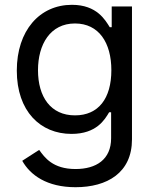

<svg xmlns="http://www.w3.org/2000/svg" viewBox="-20 -573 653 809"><path d="M298.3 215.8C431.2 215.8 536.1 155.3 536.1 14.2V-545.9H450.7V-458.5H442.4C423.8 -487.8 388.7 -552.7 283.2 -552.7C147 -552.7 50.8 -444.3 50.8 -275.4C50.8 -104 150.4 -8.8 281.2 -8.8C386.7 -8.8 421.4 -68.8 439.9 -100.1H448.2V9.3C448.2 99.1 385.3 139.2 298.3 139.2C202.1 139.2 168 90.3 145 58.6L73.7 104.5C107.4 164.6 177.2 215.8 298.3 215.8ZM295.9 -86.9C193.4 -86.9 140.1 -165 140.1 -277.3C140.1 -386.2 191.9 -474.1 295.9 -474.1C396.5 -474.1 449.2 -393.1 449.2 -277.3C449.2 -158.2 395 -86.9 295.9 -86.9Z"/></svg>

Font: Raveo
Style: Regular
Weight: 400
Designer: Jakub Foglar, Rasmus Andersson (Inter)
Foundry: Jakubfoglar.com
Version: Version 1.100;Glyphs 3.2.3 (3260)